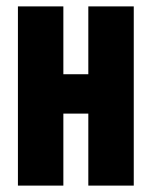

<svg xmlns="http://www.w3.org/2000/svg" viewBox="-20 -580 474 600"><path d="M36 0V-560H178V-348H256V-560H398V0H256V-225H178V0Z"/></svg>

Font: Tektur Condensed SemiBold
Style: Regular
Weight: 600
Width: 3
Designer: Adam Jagosz
Foundry: Adam Jagosz
Version: Version 1.005;gftools[0.9.30]